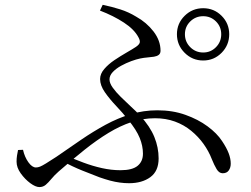

<svg xmlns="http://www.w3.org/2000/svg" viewBox="-20 -766 1040 795"><path d="M712.6 -624.2Q712.6 -669 744.5 -700.5Q776.4 -732 821.3 -732Q866.1 -732 897.6 -700.5Q929.1 -669 929.1 -624.2Q929.1 -579.3 897.6 -547.4Q866.1 -515.5 821.3 -515.5Q776.4 -515.5 744.5 -547.4Q712.6 -579.3 712.6 -624.2ZM745.7 -624.2Q745.7 -592.8 767.8 -570.7Q789.9 -548.6 821.3 -548.6Q852.6 -548.6 874.3 -570.7Q896 -592.8 896 -624.2Q896 -655.5 874.3 -677.2Q852.6 -698.9 821.3 -698.9Q789.9 -698.9 767.8 -677.2Q745.7 -655.5 745.7 -624.2ZM393.9 -722.2 405.2 -746.1Q443.1 -738.2 477.8 -727.2Q512.5 -716.2 543.8 -697Q586.8 -673.2 615.8 -635.6Q644.7 -597.9 644.7 -555.9Q644.7 -544.4 637.2 -538.7Q629.8 -533.1 617.6 -531.2Q605.4 -529.3 590.4 -528.1Q575.4 -526.9 560.5 -523.8Q544.7 -520.6 523.3 -512.8Q501.8 -504.9 481.1 -493.5Q460.4 -482 446.9 -467.7Q433.4 -453.3 433.4 -437.1Q433.4 -421.9 446.6 -403.3Q459.8 -384.7 480.3 -364.6Q500.7 -344.5 522.2 -324.6Q543.8 -304.8 559.7 -288Q601.5 -242.2 619.1 -198.8Q636.8 -155.4 636.8 -109.9Q636.8 -57.5 602.5 -32.5Q568.2 -7.4 514.4 -7.4Q495.3 -7.4 475.7 -10.1Q456.2 -12.7 435.7 -18.2Q415.2 -23.8 392.1 -31.8Q359.1 -44.3 320 -60.1Q280.8 -75.8 237.5 -99.2L254.4 -121.2Q287.7 -106.9 325.3 -92.8Q362.9 -78.7 402.1 -69.9Q441.2 -61.2 478.9 -61.2Q527.8 -61.2 549.8 -79.4Q571.9 -97.6 571.9 -129.7Q571.9 -161.7 558.5 -194.8Q545.2 -227.8 510.7 -270.1Q488.6 -298.3 461.5 -326.8Q434.3 -355.3 414.4 -383.8Q394.5 -412.3 394.5 -438.7Q394.5 -460.4 411.8 -480.4Q429 -500.4 454 -517.2Q479.1 -534 503.4 -548Q527.8 -562 542.8 -571.9Q556.8 -581.5 558.7 -589.9Q560.6 -598.4 553.2 -611.7Q536 -644.4 493.2 -672.4Q450.3 -700.5 393.9 -722.2ZM75.3 -145.7Q81.9 -116.1 97.4 -94.3Q112.9 -72.6 128.7 -72.6Q136.9 -72.6 145.8 -76.1Q154.7 -79.7 170.5 -89.4Q186.4 -99.2 213.5 -116.8Q266 -153.3 316.3 -187.6Q366.7 -222 417.1 -249.4Q467.5 -276.8 520.7 -293.1Q573.8 -309.3 631.7 -309.3Q695.1 -309.3 747.7 -290.5Q800.3 -271.8 839.4 -242.9Q878.6 -214 899.3 -182.2Q918.5 -153.6 926.9 -131.2Q935.4 -108.9 935.4 -88.2Q935.4 -72 927.2 -60.3Q919.1 -48.6 902 -48.6Q887.2 -48.6 876.9 -65.8Q866.7 -82.9 857.4 -106.2Q844.4 -139.9 822.9 -170Q801.3 -200.2 771.6 -224.5Q741.9 -248.9 704.3 -262.7Q666.8 -276.4 621.9 -276.4Q571.9 -276.4 524.4 -260.5Q476.9 -244.7 429.1 -215.6Q381.3 -186.6 330.3 -146Q279.4 -105.4 222.9 -56Q204.7 -39.8 192.6 -25Q180.5 -10.3 169.4 -0.8Q158.3 8.6 143.2 8.6Q127.3 8.6 105.3 -7.6Q83.3 -23.9 65.9 -48.1Q48.6 -72.3 48.6 -96.6Q48.6 -109.7 50.4 -121.6Q52.3 -133.5 54.7 -144.9Z"/></svg>

Font: Noto Serif HK
Style: Regular
Weight: 200
Designer: Ryoko NISHIZUKA 西塚涼子 (kana & ideographs); Frank Grießhammer (Latin, Greek & Cyrillic); Wenlong ZHANG 张文龙 (bopomofo); San
Foundry: Adobe
Version: Version 2.001;hotconv 1.1.0;makeotfexe 2.6.0